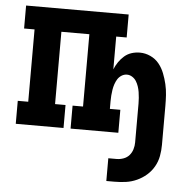

<svg xmlns="http://www.w3.org/2000/svg" viewBox="-52 -573 855 841"><g transform="rotate(5 375.0 -152.5)"><path d="M446 215V115H482Q498 115 513 109.5Q528 104 538 92.5Q548 81 552.5 66Q557 51 557 36V-135Q557 -147 556 -160Q555 -173 553 -185.5Q551 -198 547 -210Q543 -222 536.5 -232.5Q530 -243 519 -250Q508 -257 496 -257Q483 -257 472 -250Q461 -243 454.5 -232.5Q448 -222 444 -210Q440 -198 438 -185.5Q436 -173 435 -160Q434 -147 434 -135V-101H480V0H270V-101H316V-419H193V-101H239V0H29V-101H75V-419H29V-520H480V-419H434V-275Q441 -292 451.5 -307.5Q462 -323 476 -335Q490 -347 507.5 -352.5Q525 -358 544 -358Q568 -358 590.5 -347.5Q613 -337 628 -318.5Q643 -300 652 -277Q661 -254 666.5 -230.5Q672 -207 673.5 -183Q675 -159 675 -135V36Q675 61 670.5 85.5Q666 110 653.5 132Q641 154 622 170.5Q603 187 580 197.5Q557 208 532.5 211.5Q508 215 482 215Z"/></g></svg>

Font: Iosevka Plex Etoile
Style: Bold
Weight: 700
Designer: Belleve Invis
Foundry: Belleve Invis
Version: Version 25.1.1; ttfautohint (v1.8.4)